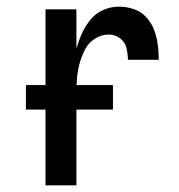

<svg xmlns="http://www.w3.org/2000/svg" viewBox="-20 -558 540 578"><path d="M117 0H210V-281Q210 -303 212 -325Q214 -347 220 -368.5Q226 -390 236.5 -410Q247 -430 266.5 -442Q286 -454 308 -454Q326 -454 341 -443Q356 -432 360.5 -414Q365 -396 365 -378H458Q458 -401 455 -423.5Q452 -446 444 -467.5Q436 -489 420.5 -506Q405 -523 383 -530.5Q361 -538 338 -538Q314 -538 291 -528Q268 -518 252.5 -499Q237 -480 227 -458Q217 -436 210 -412V-530H117ZM58 -228H320V-302H58Z"/></svg>

Font: Iosevka SS08 Medium
Style: Regular
Weight: 500
Monospace: yes
Designer: Belleve Invis
Foundry: Belleve Invis
Version: Version 3.4.3; ttfautohint (v1.8.3)